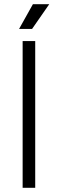

<svg xmlns="http://www.w3.org/2000/svg" viewBox="-20 -896 276 916"><path d="M148 0H88V-700H148ZM133 -758H71L137 -876H215Z"/></svg>

Font: Space Grotesk Variable Light
Style: Regular
Weight: 300
Designer: Florian Karsten
Foundry: Florian Karsten
Version: Version 2.000